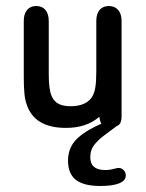

<svg xmlns="http://www.w3.org/2000/svg" viewBox="-20 -415 485 638"><path d="M310 -27Q313 -5 321.5 2Q330 9 341 9Q360 9 372 2Q384 -5 384 -28V-345Q384 -369 372.5 -382Q361 -395 342 -395Q322 -395 311 -382Q300 -369 300 -345V-177Q300 -143 296.5 -123Q293 -103 284 -90Q263 -62 214 -62Q191 -62 175.5 -69.5Q160 -77 152 -95Q142 -116 142 -168V-345Q142 -369 131 -382Q120 -395 100 -395Q81 -395 70 -382Q59 -369 59 -345V-161Q59 -128 61 -106Q63 -84 68 -70Q93 10 199 10Q268 10 310 -27ZM369 3 317 -4Q258 22 232 50Q206 78 206 119Q206 162 232 182.5Q258 203 313 203Q355 203 376.5 194Q398 185 398 168Q398 158 391 150.5Q384 143 374 143Q372 143 370.5 143.5Q369 144 367 144Q352 148 344.5 149Q337 150 329 150Q305 150 292.5 139.5Q280 129 280 107Q280 84 292 68Q304 52 323.5 37Q343 22 369 3Z"/></svg>

Font: Beiruti Medium
Style: Regular
Weight: 500
Designer: Arlette Boutros
Foundry: Boutros
Version: Version 1.41